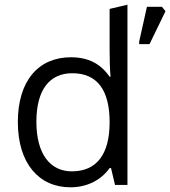

<svg xmlns="http://www.w3.org/2000/svg" viewBox="-20 -788 725 818"><path d="M280 10C346 10 408 -17 447 -72H453L470 0H523V-768L447 -750V-575C447 -534 448 -494 451 -461H447C409 -516 357 -544 282 -544C144 -544 56 -444 56 -268C56 -92 146 10 280 10ZM286 -58C193 -58 135 -133 135 -269C135 -408 193 -476 288 -476C395 -476 447 -403 447 -268V-267C447 -132 393 -58 286 -58ZM573 -611V-600H617L685 -740L670 -759H606Z"/></svg>

Font: Frost Regular
Style: Regular
Weight: 400
Designer: Lee Frost
Foundry: Lee Frost for Ice Communication Norge AS
Version: Version 2.011;hotconv 1.0.107;makeotfexe 2.5.65593